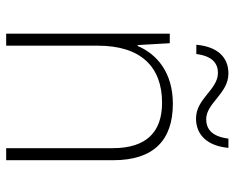

<svg xmlns="http://www.w3.org/2000/svg" viewBox="-89 -671 760 622"><g transform="rotate(90 291.0 -360.0)"><path d="M125 -616H155C162 -671 188 -686 216 -686C271 -686 299 -615 364 -615C417 -615 453 -652 459 -720H429C422 -663 395 -648 366 -648C314 -648 283 -720 218 -720C165 -720 131 -684 125 -616ZM316 -540C213 -540 154 -486 129 -426H126L120 -530H89V0H128V-297C128 -437 197 -505 313 -505C407 -505 460 -455 460 -345V0H499V-347C499 -479 433 -540 316 -540Z"/></g></svg>

Font: Noto Sans Myanmar ExtraLight
Style: Regular
Weight: 200
Designer: Monotype Design Team
Foundry: Monotype Imaging Inc.
Version: Version 2.107